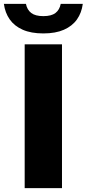

<svg xmlns="http://www.w3.org/2000/svg" viewBox="-67 -968 446 988"><path d="M60 0V-740H252V0ZM156 -796Q93 -796 50 -815Q7 -834 -17 -868.2Q-41 -902.5 -47 -948H66.5Q72.5 -917.5 93.8 -901.2Q115 -885 156 -885Q197.5 -885 218.5 -901.2Q239.5 -917.5 245.5 -948H359Q353 -902 329 -868Q305 -834 262 -815Q219 -796 156 -796Z"/></svg>

Font: Encode Sans Condensed Thin ExtraBold
Style: Regular
Weight: 800
Version: Version 3.002